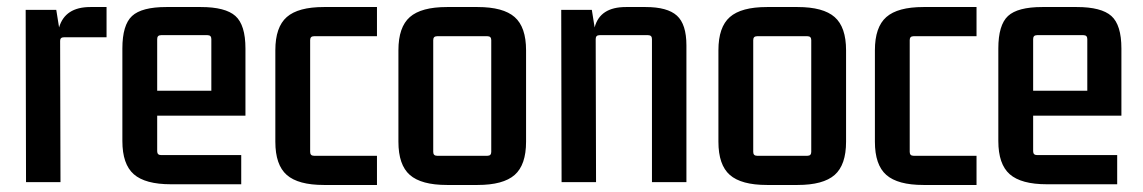

<svg xmlns="http://www.w3.org/2000/svg" viewBox="-20 -518 3249 546"><path d="M237 -498H283V-412H162Q151 -412 151 -402L152 0H54L53 -490H140L148 -440Q165 -498 237 -498Z M666 6H466Q393 6 360.5 -22.5Q328 -51 328 -117V-380Q328 -447 355.5 -472.5Q383 -498 453 -498H551Q621 -498 649.5 -472.5Q678 -447 678 -380V-189H427V-88Q427 -77 438 -77H666ZM438 -418Q427 -418 427 -407V-260H581V-407Q581 -418 570 -418Z M1052 8H901Q828 8 795.5 -20.5Q763 -49 763 -115V-375Q763 -441 795.5 -469.5Q828 -498 901 -498H1052V-415H873Q862 -415 862 -404V-86Q862 -75 873 -75H1052Z M1113 -115V-375Q1113 -441 1145.5 -469.5Q1178 -498 1251 -498H1338Q1411 -498 1443.5 -469.5Q1476 -441 1476 -375V-115Q1476 -49 1443.5 -20.5Q1411 8 1338 8H1251Q1178 8 1145.5 -20.5Q1113 -49 1113 -115ZM1366 -415H1223Q1212 -415 1212 -404V-86Q1212 -75 1223 -75H1366Q1377 -75 1377 -86V-404Q1377 -415 1366 -415Z M1760 -498H1816Q1878 -498 1905 -473.5Q1932 -449 1932 -389V0H1834V-407Q1834 -418 1823 -418H1685Q1674 -418 1674 -407L1675 0H1577L1576 -490H1663L1671 -440Q1686 -498 1760 -498Z M2023 -115V-375Q2023 -441 2055.5 -469.5Q2088 -498 2161 -498H2248Q2321 -498 2353.5 -469.5Q2386 -441 2386 -375V-115Q2386 -49 2353.5 -20.5Q2321 8 2248 8H2161Q2088 8 2055.5 -20.5Q2023 -49 2023 -115ZM2276 -415H2133Q2122 -415 2122 -404V-86Q2122 -75 2133 -75H2276Q2287 -75 2287 -86V-404Q2287 -415 2276 -415Z M2757 8H2606Q2533 8 2500.5 -20.5Q2468 -49 2468 -115V-375Q2468 -441 2500.5 -469.5Q2533 -498 2606 -498H2757V-415H2578Q2567 -415 2567 -404V-86Q2567 -75 2578 -75H2757Z M3157 6H2957Q2884 6 2851.5 -22.5Q2819 -51 2819 -117V-380Q2819 -447 2846.5 -472.5Q2874 -498 2944 -498H3042Q3112 -498 3140.5 -472.5Q3169 -447 3169 -380V-189H2918V-88Q2918 -77 2929 -77H3157ZM2929 -418Q2918 -418 2918 -407V-260H3072V-407Q3072 -418 3061 -418Z"/></svg>

Font: Gemunu Libre SemiBold
Style: Regular
Weight: 600
Designer: Puspanada Ekanayake, Sola Matas, Pathum Egodawatta, Kosala Senevirathne
Foundry: mooniak
Version: Version 1.100